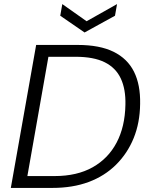

<svg xmlns="http://www.w3.org/2000/svg" viewBox="-20 -920 733 940"><path d="M33 0 157 -700H360Q468 -700 536 -666.5Q604 -633 636 -569Q668 -505 666 -411Q665 -319 634.5 -244Q604 -169 548 -113.5Q492 -58 414 -29Q336 0 237 0ZM114 -58H247Q357 -58 433.5 -101Q510 -144 551 -222Q592 -300 594 -407Q596 -483 571.5 -535.5Q547 -588 493 -615Q439 -642 350 -642H217ZM553 -900 543 -843 394 -761 275 -843 285 -900 404 -816Z"/></svg>

Font: DM Sans 20pt Light
Style: Italic
Weight: 300
Italic angle: -10°
Version: Version 4.004;gftools[0.9.30]